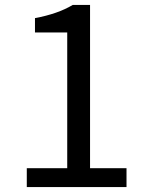

<svg xmlns="http://www.w3.org/2000/svg" viewBox="-20 -754 595 774"><path d="M88 0V-76H251V-623H121V-681Q213 -698 273 -734H343V-76H490V0Z"/></svg>

Font: Noto Sans SC
Style: Regular
Weight: 400
Designer: Ryoko NISHIZUKA  (kana, bopomofo & ideographs); Paul D. Hunt (Latin, Greek & Cyrillic); Sandoll Communications , Soo-you
Foundry: Adobe
Version: Version 2.002;hotconv 1.0.116;makeotfexe 2.5.65601